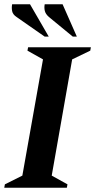

<svg xmlns="http://www.w3.org/2000/svg" viewBox="-34 -882 447 902"><path d="M-14 0 -11 -16 71 -57 168 -603 95 -644 98 -660H393L390 -644L305 -603L209 -57L283 -16L280 0ZM308 -710 196 -802Q180 -816 176.5 -831Q173 -846 176 -862H260L327 -710ZM176 -710 44 -802Q26 -814 23 -830Q20 -846 23 -862H107L195 -710Z"/></svg>

Font: Spectral SC
Style: Bold Italic
Weight: 700
Italic angle: -10°
Designer: Jean-Baptiste Levee
Foundry: Production Type
Version: Version 2.001